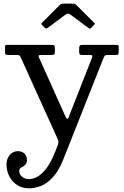

<svg xmlns="http://www.w3.org/2000/svg" viewBox="-20 -764 673 1044"><path d="M15.5 131Q15.5 164.5 30.2 194Q45 223.5 72.5 241.8Q100 260 138.5 260Q167.5 260 200.8 247.8Q234 235.5 266.2 201.2Q298.5 167 324.5 102L541 -444Q546 -456 549 -460.5Q552 -465 569 -465H610Q621.5 -465 623.5 -469.5Q625.5 -474 625.5 -485V-508Q625.5 -516.5 622 -518.2Q618.5 -520 610 -520H431Q418.5 -520 414.5 -516.5Q410.5 -513 410.5 -500V-483Q410.5 -473 413.2 -469Q416 -465 427 -465H463Q479 -465 481.2 -462Q483.5 -459 479.5 -448L363.5 -153Q357 -135.5 353.5 -126.5Q350 -117.5 346 -117.5Q343 -117.5 339.2 -124.8Q335.5 -132 328.5 -147L192.5 -450Q187.5 -460.5 191 -462.8Q194.5 -465 210 -465H257Q271.5 -465 275 -468.8Q278.5 -472.5 278.5 -487.5V-500Q278.5 -513 275.2 -516.5Q272 -520 260 -520H21Q14 -520 10.8 -518.5Q7.5 -517 7.5 -510V-482Q7.5 -471.5 10.8 -468.2Q14 -465 25 -465H68Q83 -465 86.2 -462Q89.5 -459 94 -449L290.5 -15Q297.5 0 297.8 7.8Q298 15.5 292 31L280.5 60Q257 120 231.5 152.5Q206 185 182 197.5Q158 210 138.5 210Q114 210 99.2 196.5Q84.5 183 84.5 166Q84.5 156 90.8 150.8Q97 145.5 105.5 141Q114 136.5 120.2 128.8Q126.5 121 126.5 107Q126.5 83.5 112.8 70.8Q99 58 76.5 58Q61 58 47 66.8Q33 75.5 24.2 91.8Q15.5 108 15.5 131ZM221 -615Q230.5 -605.5 239 -612L337.5 -685.5Q349.5 -694.5 362.5 -685L460 -612.5Q466.5 -608 468.5 -607.8Q470.5 -607.5 476 -613L492.5 -629.5Q496.5 -633.5 496.2 -635Q496 -636.5 492 -640L396 -736Q391.5 -740.5 387.2 -742.5Q383 -744.5 373 -744.5H330.5Q319.5 -744.5 314.5 -743Q309.5 -741.5 304 -736L210 -642Q204.5 -636.5 204.5 -634.5Q204.5 -632.5 210 -627Z"/></svg>

Font: Besley
Style: Regular
Weight: 400
Designer: Owen Earl
Foundry: indestructible type*
Version: Version 4.000